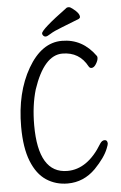

<svg xmlns="http://www.w3.org/2000/svg" viewBox="-60 -922 620 980"><g transform="rotate(-5 250.0 -432.0)"><path d="M247 16Q186 16 138 -15.5Q90 -47 62.5 -116Q35 -185 35 -293Q35 -468 105.5 -590Q176 -712 280 -712Q386 -712 452 -619Q454 -615 454 -610Q454 -597 443 -579Q432 -561 419 -561Q410 -561 405 -570Q364 -647 277 -647Q183 -647 126 -477Q102 -396 102 -295Q102 -48 251 -48Q355 -48 430 -173Q440 -188 453 -188Q468 -188 468 -169Q468 -164 460 -144Q443 -100 390 -45Q329 16 247 16ZM200 -741Q193 -741 188 -746.5Q183 -752 183 -758Q183 -778 319 -878Q322 -880 330 -880Q338 -880 351 -869Q383 -845 383 -826Q383 -820 376 -816Q332 -798 288.5 -781.5Q245 -765 226.5 -753Q208 -741 200 -741Z"/></g></svg>

Font: LXGW WenKai Mono TC
Style: Regular
Weight: 400
Designer: LXGW / Fontworks Inc.
Foundry: LXGW / Fontworks Inc.
Version: Version 1.330